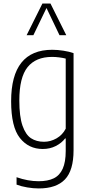

<svg xmlns="http://www.w3.org/2000/svg" viewBox="-20 -828 503 1078"><path d="M73 208.5V167Q137.5 189.5 196.5 189.5Q248.5 189.5 281.8 173.2Q315 157 332 119.5Q349 82 349 19.5V-50.5H345.5Q326 -25 293.2 -8.2Q260.5 8.5 220 8.5Q140.5 8.5 91.5 -53.5Q42.5 -115.5 42.5 -259.5Q42.5 -548.5 273.5 -548.5Q303.5 -548.5 337 -543.2Q370.5 -538 393 -529.5V15.5Q393 129 344.5 179.5Q296 230 197.5 230Q166.5 230 132.8 224.2Q99 218.5 73 208.5ZM349 -105.5V-499Q334 -503 312.5 -505.8Q291 -508.5 272.5 -508.5Q181 -508.5 134.8 -451Q88.5 -393.5 88.5 -264Q88.5 -174 106.2 -122.8Q124 -71.5 154.2 -51.8Q184.5 -32 227 -32Q264 -32 297.5 -51.2Q331 -70.5 349 -105.5ZM352 -630.5H314L241 -783L167.5 -630.5H129.5L218 -808H263.5Z"/></svg>

Font: Encode Sans Condensed ExLight
Style: Regular
Weight: 275
Width: 3
Designer: Multiple Designers
Foundry: Impallari Type
Version: Version 2.000